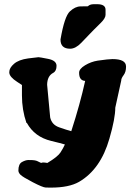

<svg xmlns="http://www.w3.org/2000/svg" viewBox="-20 -691 636 897"><path d="M307.6 -463.4Q262.7 -463.4 262.7 -505.9V-506.8Q281.2 -614.3 306.4 -637.7Q331.5 -661.1 356.4 -661.1Q381.3 -661.1 390.6 -661.6Q398.9 -670.9 417.5 -671.4H434.1Q473.1 -671.4 473.1 -645.5V-621.6Q473.1 -606 450.4 -583.7Q427.7 -561.5 418.2 -551.8Q408.7 -542 397.9 -530.8Q376.5 -508.8 359.4 -490.7Q333 -463.4 307.6 -463.4ZM172.4 70.3Q177.7 65.9 201.2 70.3Q249.5 41.5 262.7 21Q275.9 0.5 283.2 -16.1Q263.2 -22 218.8 -32.7Q141.6 -51.3 105.5 -116.7H103.5Q82.5 -177.7 82.5 -245.6V-293.9L60.1 -308.6Q24.4 -331.5 23.4 -351.6V-354.5Q23.4 -374 45.7 -393.1Q67.9 -412.1 111.1 -418Q154.3 -423.8 159.9 -423.8Q165.5 -423.8 204.8 -416Q244.1 -408.2 244.1 -383.5Q244.1 -358.9 228.5 -350.6Q200.7 -335.9 200.2 -294.9L214.4 -142.6Q221.7 -108.4 256.3 -96.2Q291 -84 313 -78.1Q354 -204.6 377.9 -313Q349.6 -314.5 349.6 -350.6V-351.6Q349.6 -369.1 377.4 -386Q405.3 -402.8 436.5 -407.7Q487.8 -415 505.4 -415Q568.8 -415 568.8 -380.4V-378.9Q568.8 -355 557.6 -340.1Q546.4 -325.2 546.4 -315.4V-314.5L518.6 -188Q518.6 -137.7 491.2 -43.5Q450.2 100.1 349.1 158.7Q302.2 185.5 217.8 185.5Q207 185.5 193.4 185.1Q179.7 184.6 132.8 160.2Q85.9 135.7 75.9 125.7Q65.9 115.7 65.9 105.5Q65.9 75.2 82.8 65.9Q99.6 56.6 113 56.6Q126.5 56.6 129.6 56.9Q132.8 57.1 135.7 57.4Q138.7 57.6 141.6 58.1Q144.5 58.6 147.2 59.3Q149.9 60.1 152.8 61Q158.2 63 163.6 66.2Q168.9 69.3 172.4 70.3Z"/></svg>

Font: Drukaatie burti
Style: Heavy
Weight: 800
Version: Version 0.14